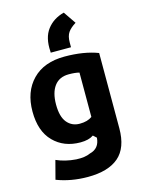

<svg xmlns="http://www.w3.org/2000/svg" viewBox="-146 -889 876 1180"><g transform="rotate(-15 292.5 -299.0)"><path d="M378 -11Q374 -14 367 -21Q360 -28 357 -30Q327 -9 274 -9Q169 -9 103 -76Q37 -143 37 -268Q37 -394 110 -469Q183 -544 314 -544Q437 -544 526 -510V-31Q526 93 459.5 150.5Q393 208 263 208Q156 208 65 173L96 55Q152 80 221 85Q277 88 311 72Q373 57 378 -11ZM378 -143V-425Q353 -432 311 -432Q251 -432 219.5 -390Q188 -348 188 -272Q188 -195 218.5 -158Q249 -121 299 -121Q349 -121 378 -143ZM239 -597Q233 -685 272 -736.5Q311 -788 380 -806L434 -727Q400 -706 384 -683Q368 -660 368 -619V-589H239Z"/></g></svg>

Font: Repo
Style: Bold
Weight: 700
Designer: Stefan Peev
Foundry: Context Ltd
Version: Version 001.000